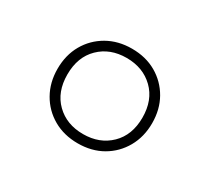

<svg xmlns="http://www.w3.org/2000/svg" viewBox="-77 -872 629 575"><g transform="rotate(30 237.0 -584.5)"><path d="M237 -421Q189.5 -421 152.5 -442.2Q115.5 -463.5 94.5 -500.5Q73.5 -537.5 73.5 -584.5Q73.5 -632 94.5 -668.8Q115.5 -705.5 152.5 -726.8Q189.5 -748 237 -748Q285 -748 321.8 -726.8Q358.5 -705.5 379.5 -668.8Q400.5 -632 400.5 -584.5Q400.5 -537.5 379.5 -500.5Q358.5 -463.5 321.8 -442.2Q285 -421 237 -421ZM237 -453Q294 -453 330.5 -488.5Q367 -524 367 -584.5Q367 -645 330.5 -680.5Q294 -716 237 -716Q180 -716 143.8 -680.5Q107.5 -645 107.5 -584.5Q107.5 -524 143.8 -488.5Q180 -453 237 -453Z"/></g></svg>

Font: Encode Sans Semi Condensed Thin
Style: Regular
Weight: 100
Width: 4
Designer: Multiple Designers
Foundry: Impallari Type
Version: Version 3.000; ttfautohint (v1.8.3) -l 8 -r 50 -G 200 -x 14 